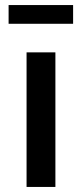

<svg xmlns="http://www.w3.org/2000/svg" viewBox="-20 -739 324 759"><path d="M14 -719H269V-645H14ZM85 -532H199V0H85Z"/></svg>

Font: Montserrat-Arabic
Style: Regular
Weight: 400
Designer: Mohamed Gaber
Foundry: Kief Type Foundry
Version: Version 5.008;PS 005.008;hotconv 1.0.88;makeotf.lib2.5.64775